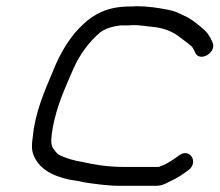

<svg xmlns="http://www.w3.org/2000/svg" viewBox="-20 -637 709 620"><path d="M666 -501C656 -523 650 -532 631 -548C612 -564 595 -578 571 -588C555 -596 542 -602 520 -606C489 -612 456 -617 419 -617C412 -616 405 -616 398 -616C331 -616 286 -594 248 -558C211 -524 184 -481 161 -431C134 -365 103 -303 89 -221C87 -197 79 -165 86 -143C102 -93 148 -69 204 -57L229 -53L253 -48C287 -43 328 -37 366 -37H484C493 -37 503 -39 512 -43C536 -55 552 -61 575 -78L589 -88C623 -114 592 -161 558 -135L544 -125C528 -114 513 -105 495 -99C495 -98 495 -98 494 -98H375C342 -98 306 -102 275 -108L251 -113C220 -118 191 -126 169 -138C162 -143 156 -152 151 -159C142 -173 146 -198 150 -223C163 -295 191 -355 217 -415C239 -464 268 -502 304 -533C321 -545 344 -552 369 -555H387C394 -555 402 -555 410 -556C434 -556 452 -552 475 -550C506 -547 531 -537 551 -524C566 -512 586 -499 600 -486C604 -481 607 -474 610 -468C623 -434 682 -467 666 -501Z"/></svg>

Font: Blanket
Style: Obl
Weight: 400
Foundry: Cannot Into Space Fonts
Version: Version 0.9